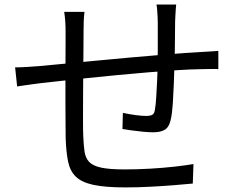

<svg xmlns="http://www.w3.org/2000/svg" viewBox="-20 -791 1040 828"><path d="M739.7 -771.3Q738.7 -763 737.9 -750Q737 -737 736.3 -723.5Q735.6 -710 735.2 -698.6Q734.8 -667.9 734.6 -635Q734.4 -602.2 733.9 -571.6Q733.4 -541 732.4 -515Q731.4 -477.2 729.7 -431.6Q728 -386.1 725.3 -345.2Q722.6 -304.3 717 -278.1Q710.5 -244.9 692.6 -232.7Q674.8 -220.5 640.5 -220.5Q622.3 -220.5 596.1 -223Q570 -225.5 546 -228.9Q522 -232.3 508.1 -234.7L509.9 -304.3Q536.2 -298.4 564.5 -294.7Q592.9 -291 609.5 -291Q628.6 -291 637.3 -296.3Q645.9 -301.5 648.1 -318.1Q651.7 -337.7 653.6 -370.3Q655.5 -402.9 657.5 -441.3Q659.4 -479.8 659.8 -514.6Q660.4 -543 660.4 -574.3Q660.4 -605.6 660.4 -637.3Q660.4 -668.9 660.4 -695.9Q660.4 -707.4 659.5 -721.5Q658.6 -735.5 657.7 -749Q656.8 -762.5 654.8 -771.3ZM344.3 -739.8Q342.1 -722.4 341.2 -702.1Q340.4 -681.8 340.4 -658.8Q340.4 -626.9 339.9 -577.7Q339.4 -528.5 338.9 -472.9Q338.4 -417.3 338.2 -364.1Q338 -310.9 338 -268.9Q338 -226.9 339 -206Q340.6 -165.5 344.5 -137.8Q348.4 -110.1 364.3 -93Q380.2 -75.9 416.3 -68.1Q452.4 -60.4 516.8 -60.4Q571.3 -60.4 627.4 -63.6Q683.4 -66.8 732.5 -72.3Q781.7 -77.9 814.4 -83.7L811.4 0.6Q778.4 3.9 729.4 7.7Q680.4 11.6 626.1 14.4Q571.8 17.2 520.9 17.2Q434.3 17.2 383.3 6.3Q332.3 -4.6 307 -29.2Q281.7 -53.7 273.5 -94.7Q265.2 -135.6 263.2 -195Q263.2 -216.4 262.7 -254.9Q262.2 -293.3 262.2 -341.5Q262.2 -389.6 262.2 -439.8Q262.2 -490 262.5 -534.8Q262.8 -579.6 262.8 -611.7Q262.8 -643.8 262.8 -655.3Q262.8 -677.9 261.5 -697.6Q260.3 -717.3 256.9 -739.8ZM45.2 -500.5Q68.9 -500.5 95.6 -502.2Q122.3 -503.9 149.3 -506Q181.9 -509 243 -514.8Q304 -520.6 381.4 -528.1Q458.7 -535.5 542.1 -543Q625.4 -550.5 703.8 -556.8Q782.2 -563.1 843.7 -566.5Q863.5 -567.9 883.7 -568.9Q904 -570 921.6 -571.4V-492.7Q914.5 -493.7 900.7 -493.5Q886.9 -493.3 871.5 -493.2Q856.1 -493 843.3 -492.6Q803.5 -492.2 746 -488.5Q688.6 -484.8 622.2 -479.3Q555.9 -473.8 486.9 -467.3Q418 -460.8 354.2 -454Q290.4 -447.2 238.6 -441.6Q186.9 -436 155 -432.3Q139.6 -430.3 121.2 -427.9Q102.9 -425.4 85.2 -422.8Q67.5 -420.2 53.9 -418.2Z"/></svg>

Font: Noto Sans SC Thin
Style: Regular
Weight: 100
Designer: Ryoko NISHIZUKA 西塚涼子 (kana, bopomofo & ideographs); Paul D. Hunt (Latin, Greek & Cyrillic); Sandoll Communications 산돌커뮤니
Foundry: Adobe
Version: Version 2.004-H2;hotconv 1.0.118;makeotfexe 2.5.65603